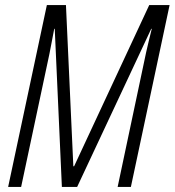

<svg xmlns="http://www.w3.org/2000/svg" viewBox="-20 -734 686 754"><path d="M12 0 164 -714H239L268 -81H271L566 -714H646L494 0H442L554 -529Q559 -550 564 -572Q569 -594 576 -621H574L283 0H223L195 -621H193Q187 -591 183 -568.5Q179 -546 174 -522L63 0Z"/></svg>

Font: Noto Sans ExtraCondensed Light
Style: Italic
Weight: 300
Width: 2
Italic angle: -12°
Designer: Monotype Design Team
Foundry: Monotype Imaging Inc.
Version: Version 2.013; ttfautohint (v1.8.4.7-5d5b)